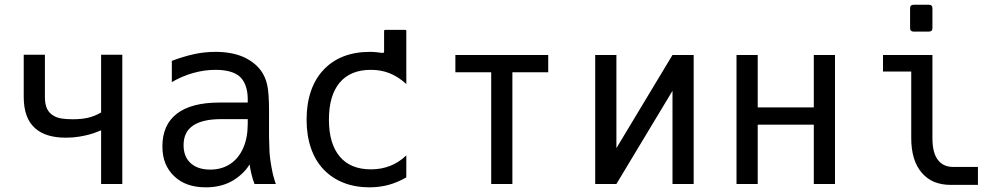

<svg xmlns="http://www.w3.org/2000/svg" viewBox="-20 -780 4254 814"><path d="M498.5 0V-547.9H408.7V-303.2Q379.9 -286.6 352.1 -280.5Q324.2 -274.4 288.1 -274.4Q261.2 -274.4 241 -277.6Q220.7 -280.8 206.1 -290Q188.5 -300.3 179.4 -319.1Q170.4 -337.9 170.4 -368.7V-547.9H80.6V-368.7Q80.6 -278.8 128.9 -236.3Q173.3 -196.3 259.3 -196.3Q290.5 -196.3 315.9 -200.7Q362.8 -208.5 392.6 -221.2L408.7 -227.5V0Z M958 -9.3Q981.4 -21.5 1002.9 -40.8Q1024.4 -60.1 1038.1 -83Q1041 -63 1045.9 -42.5Q1052.7 -14.6 1059.1 0H1149.4L1144 -16.1Q1136.2 -40 1130.9 -71.8Q1122.6 -116.7 1122.1 -150.4L1120.6 -200.2V-312Q1120.6 -385.3 1112.8 -419.9Q1105.5 -454.1 1086.4 -480.5Q1059.1 -517.6 1009.3 -539.6Q960.4 -560.1 893.6 -560.1Q847.7 -560.1 804.2 -550.8Q759.3 -541 708.5 -522V-432.1Q752.4 -457.5 799.6 -470.7Q846.7 -483.9 893.1 -483.9Q964.8 -483.9 997.1 -454.6Q1013.2 -439.9 1021.7 -415.3Q1030.3 -390.6 1030.3 -359.4V-345.2H909.7Q791 -345.2 729.7 -297.9Q668.5 -250.5 668.5 -159.7Q668.5 -118.2 681.2 -87.4Q693.8 -56.6 718.3 -33.2Q767.1 14.2 852.5 14.2Q912.6 14.2 958 -9.3ZM788.1 -88.4Q758.3 -115.7 758.3 -164.6Q758.3 -192.4 768.1 -212.9Q777.8 -233.4 798.3 -247.6Q838.9 -274.9 916.5 -274.9H1030.3V-254.9Q1030.3 -195.8 1011 -152.1Q991.7 -108.4 955.8 -84.7Q919.9 -61 871.1 -61Q818.4 -61 788.1 -88.4Z M1351.6 -483.9Q1423.3 -560.1 1548.8 -560.1Q1562.5 -560.1 1574.7 -558.8Q1586.9 -557.6 1600.6 -555.7H1602.5Q1608.4 -555.7 1608.4 -562V-648.4Q1608.4 -653.3 1613.3 -653.3H1697.8Q1702.6 -653.3 1702.6 -648.4V-423.8Q1668 -455.1 1631.8 -469.5Q1595.7 -483.9 1552.2 -483.9Q1465.3 -483.9 1419.9 -429.4Q1374.5 -375 1374.5 -272.9Q1374.5 -170.9 1420.2 -116.5Q1465.8 -62 1552.7 -62Q1640.6 -62 1702.6 -121.1V-27.8Q1663.6 -5.9 1626 4.2Q1588.4 14.2 1546.4 14.2Q1485.4 14.2 1436 -5.4Q1386.7 -24.9 1351.6 -62Q1316.4 -99.1 1298.1 -152.6Q1279.8 -206.1 1279.8 -272.9Q1279.8 -339.8 1298.1 -393.3Q1316.4 -446.8 1351.6 -483.9Z M2152.3 0V-473.6H2304.2V-546.9H1910.6V-473.6H2062.5V0Z M2593.3 0 2831.1 -395V0H2920.9V-546.9H2831.1L2593.3 -151.9V-546.9H2503.4V0Z M3192.4 0V-251.5H3430.2V0H3520V-546.9H3430.2V-324.7H3192.4V-546.9H3102.5V0Z M3933.1 -660.6V-745.1Q3933.1 -759.8 3917.5 -759.8H3854Q3838.4 -759.8 3838.4 -745.1V-660.6Q3838.4 -646 3854 -646H3917.5Q3933.1 -646 3933.1 -660.6ZM3723.6 -546.9V-476.6H3843.3V-194.3Q3843.3 -99.6 3887.7 -47.9Q3910.6 -21 3941.4 -8.5Q3972.2 3.9 4012.2 3.9H4126V-72.3H4021Q3978 -72.3 3955.6 -103Q3933.1 -132.8 3933.1 -194.3V-546.9Z"/></svg>

Font: Hack Dev
Style: Regular
Weight: 400
Designer: Christopher Simpkins
Foundry: Christopher Simpkins
Version: Version 2.0315